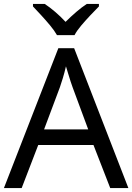

<svg xmlns="http://www.w3.org/2000/svg" viewBox="-20 -964 679 984"><path d="M545 0 459 -221H176L91 0H0L279 -717H360L638 0ZM432 -301 352 -517Q349 -525 342 -546Q335 -567 328.5 -589.5Q322 -612 318 -624Q311 -593 302 -563.5Q293 -534 287 -517L206 -301ZM272 -784Q259 -807 237 -833.5Q215 -860 191 -886Q167 -912 149 -931V-944H209Q235 -927 263 -903Q291 -879 316 -852Q343 -879 371 -903Q399 -927 425 -944H487V-931Q468 -912 443.5 -886Q419 -860 396.5 -833.5Q374 -807 362 -784Z"/></svg>

Font: Noto IKEA Simplified Chinese
Style: Regular
Weight: 400
Designer: Monotype Design Team
Foundry: Monotype Imaging Inc.
Version: Version 1.100